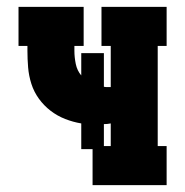

<svg xmlns="http://www.w3.org/2000/svg" viewBox="-20 -540 540 560"><path d="M250 0V-105H217V-180Q193 -184 170 -193Q147 -202 127.5 -217Q108 -232 93.5 -252Q79 -272 71.5 -295.5Q64 -319 62 -343.5Q60 -368 60 -392V-406H34V-520H224V-406H197V-392Q197 -373 201 -353.5Q205 -334 217 -320V-385H283V-287Q287 -286 291.5 -286Q296 -286 300 -286H303V-406H276V-520H466V-406H440V-114H466V0ZM283 -114H303V-180Q298 -179 293 -178.5Q288 -178 283 -178Z"/></svg>

Font: Iosevka Curly Slab Heavy
Style: Regular
Weight: 900
Monospace: yes
Designer: Belleve Invis
Foundry: Belleve Invis
Version: Version 22.1.2; ttfautohint (v1.8.4)